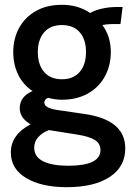

<svg xmlns="http://www.w3.org/2000/svg" viewBox="-20 -526 540 797"><path d="M25 107Q25 33 107 -10Q62 -36 62 -77Q62 -125 115 -148Q76 -174 55.5 -216Q35 -258 35 -310Q35 -365 59 -409.5Q83 -454 128.5 -480Q174 -506 237 -506Q305 -506 354 -472Q373 -483 402.5 -490Q432 -497 466 -497H489L480 -426H443Q424 -426 405 -422Q440 -375 440 -310Q440 -255 416 -210Q392 -165 346 -138.5Q300 -112 237 -112Q209 -112 180 -120Q164 -114 164 -100Q164 -88 179.5 -80Q195 -72 228 -68L330 -53Q500 -29 500 90Q500 166 435.5 208.5Q371 251 257 251Q152 251 88.5 213Q25 175 25 107ZM337 -310Q337 -362 311 -392Q285 -422 237 -422Q189 -422 163 -391.5Q137 -361 137 -310Q137 -258 163 -227.5Q189 -197 237 -197Q285 -197 311 -227.5Q337 -258 337 -310ZM397 97Q397 70 374.5 55.5Q352 41 303 33L183 14Q155 25 138.5 43.5Q122 62 122 87Q122 125 159 143.5Q196 162 263 162Q397 162 397 97Z"/></svg>

Font: Cabin SemiBold
Style: Regular
Weight: 600
Designer: Pablo Impallari
Foundry: Pablo Impallari. http://www.impallari.com Igino Marini. http://www.ikern.com
Version: Version 2.200